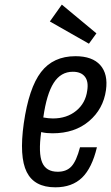

<svg xmlns="http://www.w3.org/2000/svg" viewBox="-20 -789 474 819"><path d="M81.4 -262.7Q61.4 -120.4 94 -55.2Q126.6 10 215.9 10Q287.3 10 329.9 -31.1Q372.4 -72.3 393.4 -160.7H321.3Q306 -102.3 284.9 -79.4Q263.9 -56.4 226.4 -56.4Q176.6 -56.4 159.9 -95.9Q143.1 -135.4 155.7 -225.6Q166.6 -222.9 178.8 -221.6Q191 -220.4 204.1 -220.4Q298.7 -220.4 359.6 -272.1Q420.6 -323.7 432 -404.4Q441.6 -473 407.8 -511.1Q374 -549.3 301.9 -549.3Q207 -549.3 155.1 -481.7Q103.1 -414.1 81.4 -262.7ZM290.6 -482.9Q325.6 -482.9 341.9 -462.2Q358.3 -441.6 352.1 -402.7Q345 -349.1 305 -316.4Q265 -283.7 205.6 -283.7Q195.6 -283.7 185.9 -284.8Q176.1 -285.9 164.7 -287.9Q178.7 -388 209.1 -435.4Q239.4 -482.9 290.6 -482.9ZM391.3 -646.7 243.7 -769.3 192.7 -697.4 359.3 -602.6Z"/></svg>

Font: Secuela ExtLt
Style: Italic
Weight: 200
Italic angle: -8°
Designer: Fernando Haro
Foundry: deFharo
Version: Version 1.704